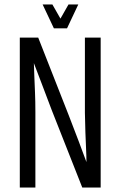

<svg xmlns="http://www.w3.org/2000/svg" viewBox="-20 -840 540 860"><path d="M360.3 -671.7H430.9V0H348.5L211.3 -347.8Q186.6 -412.7 167 -464.8Q147.5 -517 131.7 -557.3Q132.5 -531.2 133.8 -498.2Q135.2 -465.1 136.8 -425.3Q138.5 -385.5 138.5 -337.3V0H68.7V-671.7H151.1L287.9 -323.5Q313.4 -258.7 332.8 -206.5Q352.2 -154.3 367.2 -114Q367.2 -140.9 365.5 -173.8Q363.8 -206.6 362.5 -247.1Q361.1 -287.7 360.3 -334.9ZM286.9 -820.1H330.7L280.2 -713H226ZM170.9 -820.1H214.6L275.6 -713H221.4Z"/></svg>

Font: Khand Variable Light
Style: Regular
Weight: 300
Designer: Satya Rajpurohit
Foundry: Indian Type Foundry
Version: Version 3.000